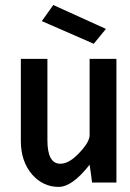

<svg xmlns="http://www.w3.org/2000/svg" viewBox="-20 -731 521 769"><path d="M355.5 -555.7 147.5 -646.5 193.4 -710.9 404.3 -615.2ZM348.6 0Q345.7 -27.3 338.9 -71.3Q269.5 17.6 214.8 17.6Q153.3 17.6 109.4 -31.2Q63.5 -84 63.5 -166V-495.1H169.9V-168.9Q169.9 -75.2 221.7 -75.2Q257.8 -75.2 299.8 -121.1Q338.9 -163.1 338.9 -189.5V-495.1H446.3V0Z"/></svg>

Font: Puritan
Style: Bold
Weight: 700
Version: 2.1